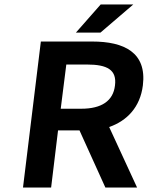

<svg xmlns="http://www.w3.org/2000/svg" viewBox="-20 -840 662 860"><path d="M431 -820 320 -694H430L577 -820ZM369 -551C461 -551 504 -527 495 -457C487 -388 435 -353 344 -353H252L277 -551ZM469 -271C549 -299 608 -360 620 -458C638 -605 536 -654 393 -654H163L83 0H209L240 -256H336L452 0H594Z"/></svg>

Font: Falling Sky
Style: MedObl
Weight: 500
Designer: Paul D. Hunt
Foundry: Adobe Systems Incorporated
Version: Version 1.02